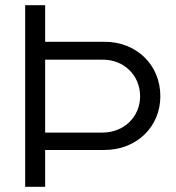

<svg xmlns="http://www.w3.org/2000/svg" viewBox="-20 -720 677 740"><path d="M77 0H154V-142H383C506 -142 598 -231 598 -349C598 -470 506 -559 383 -559H154V-700H77ZM154 -209V-490H375C457 -491 520 -430 520 -349C520 -269 457 -209 375 -209Z"/></svg>

Font: Red Hat Display
Style: Regular
Weight: 400
Designer: Pentagram, MCKL
Foundry: Pentagram, MCKL
Version: Version 1.023